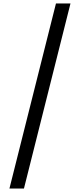

<svg xmlns="http://www.w3.org/2000/svg" viewBox="-20 -819 457 1098"><path d="M300 -799 34 259H117L383 -799Z"/></svg>

Font: Noto Serif Sinhala SemiCondensed ExtraBold
Style: Regular
Weight: 800
Width: 4
Designer: Jelle Bosma - Monotype Design Team
Foundry: Monotype Imaging Inc.
Version: Version 2.007